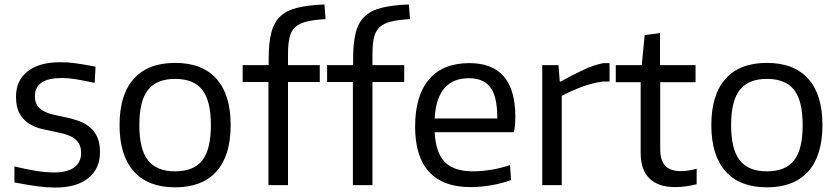

<svg xmlns="http://www.w3.org/2000/svg" viewBox="-20 -833 3768 864"><path d="M228 11Q192 11 150 5.5Q108 0 45 -12V-84Q95 -72 139.5 -64.5Q184 -57 224 -57Q284 -57 314.5 -80Q345 -103 345 -145Q345 -168 337 -183.5Q329 -199 314 -210Q299 -221 278 -227.5Q257 -234 232 -239Q201 -245 169 -252.5Q137 -260 111 -276.5Q85 -293 68.5 -321.5Q52 -350 52 -398Q52 -471 104.5 -512Q157 -553 251 -553Q268 -553 284 -552Q300 -551 318 -548.5Q336 -546 358 -542.5Q380 -539 410 -533L406 -460Q355 -471 321 -476.5Q287 -482 258 -482Q137 -482 137 -400Q137 -376 146.5 -360.5Q156 -345 173 -335Q190 -325 213 -319Q236 -313 263 -308Q299 -301 329.5 -290.5Q360 -280 382.5 -262Q405 -244 417.5 -216.5Q430 -189 430 -149Q430 -74 377.5 -31.5Q325 11 228 11Z M768 -62Q852 -62 890.5 -111.5Q929 -161 929 -270Q929 -379 890.5 -428.5Q852 -478 768 -478Q685 -478 646 -428.5Q607 -379 607 -270Q607 -161 646 -111.5Q685 -62 768 -62ZM518 -270Q518 -407 582 -478.5Q646 -550 768 -550Q890 -550 954 -478.5Q1018 -407 1018 -270Q1018 -133 954 -61.5Q890 10 768 10Q646 10 582 -62Q518 -134 518 -270Z M1568 -464H1452V-540H1569V-567Q1569 -638 1580.5 -684.5Q1592 -731 1620.5 -758.5Q1649 -786 1697.5 -798Q1746 -810 1820 -813L1825 -747Q1773 -744 1740 -736Q1707 -728 1688.5 -711Q1670 -694 1663 -664.5Q1656 -635 1656 -588V-540H1799V-464H1656V0H1568ZM1188 -464H1072V-540H1189V-567Q1189 -638 1200.5 -684.5Q1212 -731 1240.5 -758.5Q1269 -786 1317.5 -798Q1366 -810 1440 -813L1445 -747Q1393 -744 1360 -736Q1327 -728 1308.5 -711Q1290 -694 1283 -664.5Q1276 -635 1276 -588V-540H1419V-464H1276V0H1188Z M2090 -481Q1946 -481 1936 -300H2218Q2218 -398 2187 -439.5Q2156 -481 2090 -481ZM2098 9Q1974 9 1911 -59.5Q1848 -128 1848 -263Q1848 -402 1910.5 -475.5Q1973 -549 2092 -549Q2299 -549 2299 -308Q2299 -262 2292 -238H1936Q1941 -144 1982.5 -103Q2024 -62 2109 -62Q2147 -62 2190 -69Q2233 -76 2275 -90L2280 -23Q2240 -8 2191.5 0.5Q2143 9 2098 9Z M2420 -540H2493L2499 -466H2503Q2559 -497 2606 -519Q2653 -541 2695 -549H2723V-466H2692Q2647 -460 2599.5 -442.5Q2552 -425 2508 -402V0H2420Z M3019 9Q2942 9 2902.5 -30Q2863 -69 2863 -144V-463H2751V-540H2868L2881 -675L2950 -684V-540H3110V-463H2951V-162Q2951 -111 2973.5 -87Q2996 -63 3044 -63Q3059 -63 3077 -65.5Q3095 -68 3115 -74V-4Q3092 2 3067 5.5Q3042 9 3019 9Z M3431 -62Q3515 -62 3553.5 -111.5Q3592 -161 3592 -270Q3592 -379 3553.5 -428.5Q3515 -478 3431 -478Q3348 -478 3309 -428.5Q3270 -379 3270 -270Q3270 -161 3309 -111.5Q3348 -62 3431 -62ZM3181 -270Q3181 -407 3245 -478.5Q3309 -550 3431 -550Q3553 -550 3617 -478.5Q3681 -407 3681 -270Q3681 -133 3617 -61.5Q3553 10 3431 10Q3309 10 3245 -62Q3181 -134 3181 -270Z"/></svg>

Font: EncodeSans
Style: Regular
Weight: 400
Designer: Pablo Impallari, Andres Torresi
Foundry: Pablo Impallari, Andres Torresi
Version: Version 1.000; ttfautohint (v1.4.1)